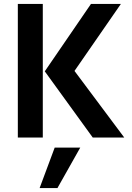

<svg xmlns="http://www.w3.org/2000/svg" viewBox="-20 -694 668 969"><path d="M607 0H448L206 -334L439 -674H590L356 -336ZM270 255H180L256 51H385ZM196 0H70V-674H196Z"/></svg>

Font: Hind Vadodara SemiBold
Style: Regular
Weight: 600
Designer: Hitesh Malaviya
Foundry: Indian Type Foundry
Version: Version 1.001;PS 1.0;hotconv 1.0.86;makeotf.lib2.5.63406; tt